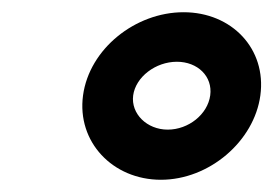

<svg xmlns="http://www.w3.org/2000/svg" viewBox="-20 -776 447 314"><path d="M269.3 -675C303.3 -675 328 -651 323.8 -620C319.6 -589 288.3 -564 254.3 -564C220.3 -564 193.8 -590 197.8 -620C201.9 -650 234.3 -675 269.3 -675ZM243.2 -482C322.2 -482 395.7 -545 405.8 -620C416.1 -696 359.2 -756 280.2 -756C201.2 -756 126.1 -696 115.8 -620C105.5 -544 164.2 -482 243.2 -482Z"/></svg>

Font: Charger
Style: ExBdIt
Weight: 400
Designer: Jasper
Foundry: Cannot Into Space Fonts
Version: Version 0.99